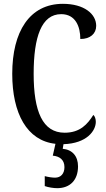

<svg xmlns="http://www.w3.org/2000/svg" viewBox="-20 -744 553 1004"><path d="M279 240C347 240 388 197 388 126C388 73 359 39 308 34L312 10C435 6 481 -61 481 -107C481 -122 476 -137 468 -143C438 -95 399 -50 318 -50C203 -50 156 -161 156 -358C156 -551 197 -670 300 -670C375 -670 400 -605 400 -540C452 -540 483 -568 483 -609C483 -671 420 -724 309 -724C134 -724 44 -578 44 -358C44 -151 121 -8 270 8L256 70C291 73 317 91 317 130C317 164 298 185 268 185C253 185 233 182 214 177V229C233 236 261 240 279 240Z"/></svg>

Font: Noto Serif Sinhala ExtraCondensed Medium
Style: Regular
Weight: 500
Width: 2
Designer: Jelle Bosma - Monotype Design Team
Foundry: Monotype Imaging Inc.
Version: Version 2.007